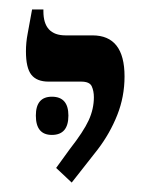

<svg xmlns="http://www.w3.org/2000/svg" viewBox="-20 -667 327 407"><path d="M132 -280 99 -311 128 -351Q157 -388 168 -412Q179 -436 179 -461Q179 -474 174.5 -484Q170 -494 152 -494H83Q58 -494 46.5 -508.5Q35 -523 35 -558Q35 -577 38.5 -595Q42 -613 48 -647H72V-643Q72 -592 119 -592H176Q244 -592 244 -505Q244 -462 228.5 -423Q213 -384 187 -350ZM56 -422Q56 -462 90 -462Q125 -462 125 -422Q125 -381 90 -381Q56 -381 56 -422Z"/></svg>

Font: Noto Serif Hebrew SemiCondensed
Style: Regular
Weight: 400
Width: 4
Designer: Monotype Design Team
Foundry: Monotype Imaging Inc.
Version: Version 2.004; ttfautohint (v1.8.4.7-5d5b)